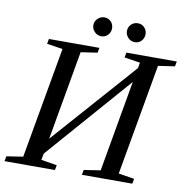

<svg xmlns="http://www.w3.org/2000/svg" viewBox="-99 -898 955 982"><g transform="rotate(10 378.5 -406.5)"><path d="M-11.2 0 -6.3 -25.9 79.1 -39.1 181.2 -616.2 99.1 -628.9 104 -654.8H366.2L361.3 -628.9L275.4 -616.2L193.8 -152.8L578.1 -586.9L583.5 -616.2L501.5 -628.9L506.3 -654.8H768.1L763.2 -628.9L677.2 -616.2L575.2 -39.1L657.2 -25.9L652.3 0H390.6L395.5 -25.9L481.4 -39.1L564.5 -512.7L179.7 -72.8L173.3 -39.1L255.4 -25.9L250.5 0ZM586.4 -764.2Q586.4 -743.7 572.8 -729.2Q559.1 -714.8 538.6 -714.8Q518.1 -714.8 503.9 -730Q489.7 -745.1 489.7 -764.2Q489.7 -784.7 503.9 -798.8Q518.1 -813 538.6 -813Q559.1 -813 572.8 -798.8Q586.4 -784.7 586.4 -764.2ZM412.6 -764.2Q412.6 -743.7 398.9 -729.2Q385.3 -714.8 364.7 -714.8Q344.7 -714.8 330.1 -729.5Q315.4 -744.1 315.4 -764.2Q315.4 -784.7 330.6 -798.8Q345.7 -813 364.7 -813Q385.3 -813 398.9 -798.8Q412.6 -784.7 412.6 -764.2Z"/></g></svg>

Font: Tinos
Style: Italic
Weight: 400
Italic angle: -16.333°
Designer: Steve Matteson
Foundry: Monotype Imaging Inc.
Version: Version 1.32